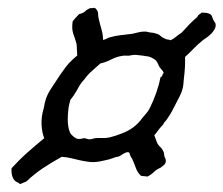

<svg xmlns="http://www.w3.org/2000/svg" viewBox="-20 -589 575 494"><path d="M245.1 -486.3Q250 -487.3 252.9 -488.8Q255.9 -490.2 259.8 -492.2Q276.4 -497.1 290.5 -498.5Q304.7 -500 320.3 -502Q328.1 -503.9 336.4 -505.9Q344.7 -507.8 352.5 -507.8Q357.4 -507.8 362.3 -506.3Q367.2 -504.9 372.1 -504.9Q387.7 -502 392.6 -497.1Q397.5 -492.2 405.3 -489.3Q408.2 -487.3 411.6 -487.3Q415 -487.3 418.9 -485.4Q426.8 -489.3 433.1 -494.6Q439.5 -500 447.3 -504.9Q457 -515.6 466.8 -525.9Q476.6 -536.1 487.3 -544.9Q489.3 -549.8 492.7 -551.8Q496.1 -553.7 499 -556.6Q522.5 -556.6 525.4 -546.9Q528.3 -537.1 534.2 -529.3Q536.1 -522.5 533.2 -516.1Q530.3 -509.8 525.4 -504.4Q520.5 -499 514.2 -494.1Q507.8 -489.3 502.9 -486.3Q487.3 -473.6 477.1 -462.9Q466.8 -452.1 456.1 -442.4Q457 -417 453.1 -386.7Q452.1 -377.9 451.7 -371.1Q451.2 -364.3 447.3 -352.5Q443.4 -342.8 435.5 -328.1Q428.7 -314.5 422.4 -302.7Q416 -291 408.2 -280.3Q401.4 -273.4 400.4 -269.5Q389.6 -257.8 385.7 -252Q381.8 -246.1 377 -241.2Q378.9 -236.3 380.9 -230.5Q382.8 -224.6 385.7 -218.8Q388.7 -213.9 393.1 -210Q397.5 -206.1 399.4 -201.2Q401.4 -198.2 401.9 -194.3Q402.3 -190.4 403.3 -185.5Q405.3 -182.6 406.2 -178.7Q407.2 -174.8 406.2 -170.9Q404.3 -166 400.9 -163.6Q397.5 -161.1 392.6 -157.2Q382.8 -153.3 376 -146.5Q369.1 -139.6 359.4 -134.8Q354.5 -135.7 351.1 -135.7Q347.7 -135.7 342.8 -136.7Q334 -144.5 329.6 -156.7Q325.2 -168.9 320.3 -179.7Q314.5 -188.5 314 -192.4Q313.5 -196.3 310.5 -197.3Q305.7 -198.2 298.3 -193.8Q291 -189.5 286.1 -186.5Q283.2 -185.5 279.8 -185.1Q276.4 -184.6 274.4 -183.6Q261.7 -178.7 253.4 -177.2Q245.1 -175.8 237.3 -173.8Q222.7 -170.9 210.4 -172.4Q198.2 -173.8 187 -176.3Q175.8 -178.7 164.6 -181.6Q153.3 -184.6 138.7 -185.5Q112.3 -170.9 90.3 -156.2Q68.4 -141.6 47.9 -122.1Q43.9 -120.1 39.6 -118.7Q35.2 -117.2 32.2 -115.2Q25.4 -120.1 23.4 -120.6Q21.5 -121.1 19.5 -123Q13.7 -127.9 11.2 -137.2Q8.8 -146.5 9.8 -156.2Q29.3 -177.7 50.8 -196.8Q72.3 -215.8 93.8 -233.4Q87.9 -248 86.9 -268.6Q85.9 -289.1 92.8 -311.5Q96.7 -338.9 109.4 -357.9Q122.1 -377 134.8 -396.5Q149.4 -418 158.7 -427.7Q168 -437.5 178.7 -446.3Q177.7 -459 177.7 -464.8Q177.7 -470.7 176.8 -476.6Q172.9 -490.2 168.5 -502.4Q164.1 -514.6 167 -534.2Q170.9 -539.1 174.8 -543.5Q178.7 -547.9 183.6 -552.7Q193.4 -554.7 199.7 -560.5Q206.1 -566.4 213.9 -568.4Q216.8 -567.4 218.8 -568.4Q220.7 -569.3 224.6 -568.4Q232.4 -561.5 232.4 -553.7Q232.4 -545.9 234.4 -539.1Q237.3 -526.4 241.2 -513.2Q245.1 -500 245.1 -486.3ZM389.6 -418Q387.7 -422.9 385.3 -427.2Q382.8 -431.6 379.9 -434.6Q369.1 -442.4 360.8 -443.8Q352.5 -445.3 343.8 -446.3Q337.9 -447.3 329.6 -447.8Q321.3 -448.2 315.4 -446.3Q309.6 -445.3 304.7 -445.8Q299.8 -446.3 294.9 -445.3Q280.3 -443.4 266.1 -436Q252 -428.7 238.3 -425.8Q227.5 -416 216.8 -406.7Q206.1 -397.5 196.3 -383.8Q188.5 -376 182.6 -365.2Q176.8 -354.5 169.9 -343.8Q168 -340.8 165.5 -337.9Q163.1 -335 161.1 -332Q158.2 -322.3 156.2 -310.5Q155.3 -302.7 154.8 -295.9Q154.3 -289.1 154.3 -282.2Q154.3 -272.5 155.8 -263.2Q157.2 -253.9 160.2 -248Q162.1 -243.2 169.4 -237.3Q176.8 -231.4 182.6 -231.4Q187.5 -231.4 190.9 -232.4Q194.3 -233.4 198.2 -233.4Q202.1 -232.4 205.1 -231.4Q208 -230.5 210.9 -230.5Q212.9 -230.5 216.8 -231.4Q220.7 -232.4 223.6 -233.4Q234.4 -234.4 243.7 -233.9Q252.9 -233.4 261.7 -235.4Q269.5 -237.3 276.9 -239.7Q284.2 -242.2 292 -245.1Q327.1 -257.8 346.7 -286.1Q351.6 -292 356.4 -297.4Q361.3 -302.7 365.2 -310.5Q375 -330.1 382.3 -351.1Q389.6 -372.1 392.6 -389.6Q397.5 -392.6 397.9 -396Q398.4 -399.4 401.4 -401.4Q399.4 -406.2 396 -409.7Q392.6 -413.1 389.6 -418Z"/></svg>

Font: Seaweed Script
Style: Regular
Weight: 400
Designer: Squid
Foundry: Font Diner, Inc DBA Neapolitan
Version: Version 1.000